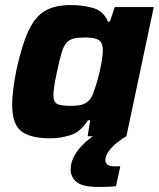

<svg xmlns="http://www.w3.org/2000/svg" viewBox="-20 -538 629 758"><path d="M179 8Q100 8 64 -20Q28 -48 28 -125Q28 -150 32 -183.5Q36 -217 44 -258Q66 -360 92.5 -416.5Q119 -473 158.5 -495.5Q198 -518 257 -518Q309 -518 349 -506Q389 -494 406 -453H414L433 -510H587L479 0H326L336 -63H327Q298 -17 258.5 -4.5Q219 8 179 8ZM261 -120Q296 -120 314.5 -129Q333 -138 344 -160Q350 -174 357.5 -197Q365 -220 371.5 -247Q378 -274 382 -299Q386 -324 386 -339Q386 -368 371 -379Q356 -390 317 -390Q289 -390 271.5 -386Q254 -382 242.5 -369Q231 -356 223 -329Q215 -302 205 -255Q198 -222 194.5 -200Q191 -178 191 -163Q191 -134 207 -127Q223 -120 261 -120ZM368 200Q306 200 282.5 180.5Q259 161 259 132Q259 94 286 57.5Q313 21 361 -10L479 0Q461 10 441.5 25.5Q422 41 409 59.5Q396 78 396 94Q396 105 404.5 112Q413 119 437 119Q439 119 443.5 119Q448 119 455 118L438 197Q423 199 404 199.5Q385 200 368 200Z"/></svg>

Font: Saira
Style: Bold Italic
Weight: 700
Italic angle: -12°
Designer: Hector Gatti with collaboration of the Omnibus-Type team
Foundry: Omnibus-Type
Version: Version 1.100; ttfautohint (v1.8.3)